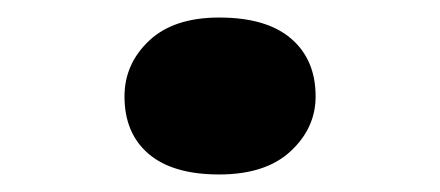

<svg xmlns="http://www.w3.org/2000/svg" viewBox="-20 -188 502 219"><path d="M230 11Q177 11 149.5 -12.5Q122 -36 122 -78Q122 -115 150 -141.5Q178 -168 230 -168Q284 -168 312 -144Q340 -120 340 -78Q340 -42 311.5 -15.5Q283 11 230 11Z"/></svg>

Font: Lexend Mega
Style: Bold
Weight: 700
Version: Version 1.007